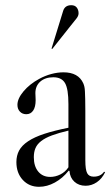

<svg xmlns="http://www.w3.org/2000/svg" viewBox="-20 -711 431 738"><path d="M130 7Q92 7 67.5 -19.5Q43 -46 43 -88Q43 -113 53.5 -132.5Q64 -152 88 -168Q112 -184 150 -196.5Q188 -209 243 -220V-311Q243 -369 230 -391.5Q217 -414 185 -414Q154 -414 135 -397.5Q116 -381 116 -353Q116 -348 116.5 -340.5Q117 -333 117 -326Q117 -300 107.5 -286Q98 -272 81 -272Q66 -272 56.5 -282Q47 -292 47 -308Q47 -332 70.5 -360Q94 -388 131 -408Q153 -420 177 -426.5Q201 -433 224 -433Q281 -433 300 -391Q303 -384 304.5 -377Q306 -370 306.5 -358.5Q307 -347 307.5 -330Q308 -313 308 -286V-95Q308 -59 315 -45.5Q322 -32 340 -32Q367 -32 380 -51L384 -49Q372 -24 352 -10.5Q332 3 309 3Q283 3 266 -12.5Q249 -28 247 -54L244 -55Q221 -26 191 -9.5Q161 7 130 7ZM173 -31Q193 -31 212 -40.5Q231 -50 243 -68V-209Q205 -200 179.5 -190.5Q154 -181 138.5 -169Q123 -157 116.5 -142Q110 -127 110 -107Q110 -72 127 -51.5Q144 -31 173 -31ZM223 -670Q230 -691 254 -691Q268 -691 275 -682Q282 -673 282 -660Q282 -650 274 -640Q266 -630 246 -605L181 -523L178 -524Z"/></svg>

Font: Libre Caslon Display
Style: Regular
Weight: 400
Designer: Pablo Impallari, Rodrigo Fuenzalida
Foundry: Pablo Impallari, Rodrigo Fuenzalida
Version: Version 1.002; ttfautohint (v1.5)